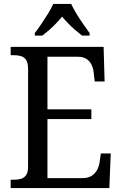

<svg xmlns="http://www.w3.org/2000/svg" viewBox="-20 -951 618 971"><path d="M34 0V-42H49Q69 -42 85.5 -46.5Q102 -51 112 -65.5Q122 -80 122 -108V-601Q122 -632 112.5 -647Q103 -662 86.5 -667Q70 -672 49 -672H34V-714H504L509 -539H459L454 -582Q452 -604 443.5 -622.5Q435 -641 418 -652.5Q401 -664 373 -664H220V-398H442V-349H220V-50H395Q425 -50 443 -61.5Q461 -73 471 -91.5Q481 -110 484 -132L490 -175H540L533 0ZM156 -784Q171 -803 188.5 -829Q206 -855 223 -882Q240 -909 249 -931H340Q350 -909 366.5 -882Q383 -855 401 -829Q419 -803 433 -784V-771H395Q378 -784 360 -799.5Q342 -815 325 -832.5Q308 -850 294 -867Q280 -850 263.5 -832.5Q247 -815 229 -799.5Q211 -784 194 -771H156Z"/></svg>

Font: Noto Serif Thai SemiCondensed
Style: Regular
Weight: 400
Width: 4
Designer: Monotype Design Team
Foundry: Monotype Imaging Inc.
Version: Version 2.002